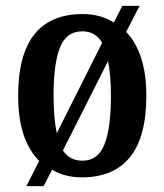

<svg xmlns="http://www.w3.org/2000/svg" viewBox="-20 -596 562 656"><path d="M114 -46Q79 -81 60.5 -136Q42 -191 42 -269Q42 -548 263 -548Q324 -548 369 -519L398 -576H457L411 -487Q444 -453 462 -398.5Q480 -344 480 -269Q480 -128 424 -59Q368 10 260 10Q202 10 158 -16L129 40H70ZM329 -450Q306 -489 261 -489Q207 -489 185 -434Q163 -379 163 -269Q163 -192 174 -141ZM262 -47Q315 -47 337 -103Q359 -159 359 -268Q359 -304 356.5 -333.5Q354 -363 349 -387L195 -82Q218 -47 262 -47Z"/></svg>

Font: Noto Serif Myanmar Cond SemBd
Style: Regular
Weight: 600
Width: 3
Designer: Ben Mitchell and the Monotype Design Team
Foundry: Monotype Imaging Inc.
Version: Version 2.106; ttfautohint (v1.8.4.7-5d5b)